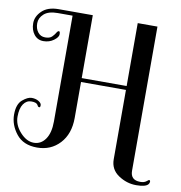

<svg xmlns="http://www.w3.org/2000/svg" viewBox="-88 -777 914 968"><g transform="rotate(10 369.5 -293.0)"><path d="M539 -696H640V42Q640 90 690 90Q710 90 720.5 81.5Q731 73 732 73Q739 73 739 80.5Q739 88 734 94Q721 110 672.5 110Q624 110 581.5 81.5Q539 53 539 1V-354H309V-170Q309 -88 263.5 -39Q218 10 147.5 10Q77 10 41 -35.5Q5 -81 5 -134Q5 -187 31.5 -209.5Q58 -232 78.5 -232Q99 -232 114 -223Q129 -214 129 -203Q129 -192 124 -192Q119 -192 116.5 -195.5Q114 -199 112 -203Q105 -214 80 -214Q55 -214 39.5 -191.5Q24 -169 24 -126.5Q24 -84 57 -47.5Q90 -11 127 -11Q164 -11 186.5 -43.5Q209 -76 209 -134V-676H133Q86 -676 63 -655.5Q40 -635 40 -607.5Q40 -580 54 -562Q68 -544 91.5 -544Q115 -544 126 -555Q137 -566 143 -576.5Q149 -587 155 -587Q161 -587 161 -572Q161 -557 138.5 -540.5Q116 -524 86 -524Q56 -524 38 -547Q20 -570 20 -604.5Q20 -639 49.5 -667.5Q79 -696 134 -696H309V-374H539Z"/></g></svg>

Font: Spirax
Style: Regular
Weight: 400
Designer: Brenda Gallo (gbrenda1987@gmail.com)
Foundry: Brenda Gallo
Version: Version 1.002